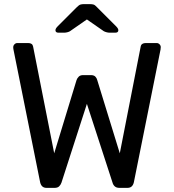

<svg xmlns="http://www.w3.org/2000/svg" viewBox="-20 -908 841 928"><path d="M205 0Q192 0 184.5 -7Q177 -14 174 -27L45 -669Q44 -673 44 -676Q44 -679 44 -680Q44 -688 50 -694Q56 -700 64 -700H116Q137 -700 140 -683L242 -167L350 -521Q353 -530 360.5 -537.5Q368 -545 382 -545H419Q434 -545 441 -537.5Q448 -530 450 -521L559 -167L660 -683Q663 -700 685 -700H737Q745 -700 751 -694Q757 -688 757 -680Q757 -679 756.5 -676Q756 -673 756 -669L627 -27Q624 -14 616.5 -7Q609 0 596 0H557Q543 0 535 -7Q527 -14 524 -25L400 -406L277 -25Q273 -14 265.5 -7Q258 0 244 0ZM263 -750Q248 -750 248 -762Q248 -770 259 -781L351 -873Q362 -884 369 -886Q376 -888 384 -888H416Q425 -888 432 -886Q439 -884 449 -873L541 -781Q552 -770 552 -762Q552 -750 537 -750H510Q503 -750 495.5 -752Q488 -754 482 -757L400 -814L318 -757Q313 -754 305 -752Q297 -750 290 -750Z"/></svg>

Font: RubikRegular
Style: Regular
Weight: 400
Designer: Hubert and Fischer
Foundry: Hubert and Fischer
Version: Version 2.300;gftools[0.9.30]